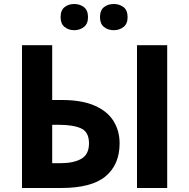

<svg xmlns="http://www.w3.org/2000/svg" viewBox="-20 -940 946 960"><path d="M90 0V-714H241V-440H290Q389 -440 453 -412Q517 -384 547.5 -335Q578 -286 578 -223Q578 -117 508 -58.5Q438 0 285 0ZM665 0V-714H816V0ZM241 -124H281Q348 -124 386.5 -146Q425 -168 425 -223Q425 -280 385.5 -298Q346 -316 274 -316H241ZM283 -854Q283 -889 303 -904.5Q323 -920 351 -920Q379 -920 399.5 -904.5Q420 -889 420 -854Q420 -821 399.5 -805Q379 -789 351 -789Q323 -789 303 -805Q283 -821 283 -854ZM480 -854Q480 -889 500 -904.5Q520 -920 549 -920Q577 -920 597.5 -904.5Q618 -889 618 -854Q618 -821 597.5 -805Q577 -789 549 -789Q520 -789 500 -805Q480 -821 480 -854Z"/></svg>

Font: Noto Sans IKEA
Style: Bold
Weight: 600
Designer: Monotype Design Team
Foundry: Monotype Imaging Inc.
Version: Version 2.001